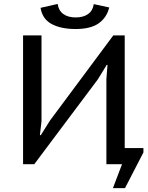

<svg xmlns="http://www.w3.org/2000/svg" viewBox="-20 -844 762 987"><path d="M526.9 -437.5 532.7 -510.7H528.8L482.9 -436L156.2 0H98.6V-662.1H193.4V-221.2L185.1 -149.4H189.9L236.8 -224.1L562.5 -662.1H621.1V-83H717.3V-60.5L622.6 123H560.5L607.4 0H526.9ZM276.4 -823.7Q281.2 -789.6 305.4 -772Q329.6 -754.4 369.1 -754.4Q408.7 -754.4 433.1 -772Q457.5 -789.6 461.9 -822.8L541.5 -805.7Q528.8 -753.4 487.3 -724.1Q445.8 -694.8 368.2 -694.8Q293.5 -694.8 245.6 -720.5Q197.8 -746.1 188.5 -803.7Z"/></svg>

Font: PT Astra Sans
Style: Regular
Weight: 400
Designer: A.Korolkova, I. Chaeva
Foundry: ParaType Ltd
Version: Version 1.001; ttfautohint (v1.6)